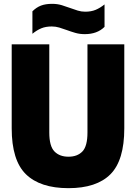

<svg xmlns="http://www.w3.org/2000/svg" viewBox="-20 -971 709 1001"><path d="M337 10Q189.5 10 115.2 -62.5Q41 -135 41 -302V-740H237V-280Q237 -209 263.8 -181.5Q290.5 -154 337 -154Q383.5 -154 409.8 -181.5Q436 -209 436 -280V-740H628V-302Q628 -135 555.8 -62.5Q483.5 10 337 10ZM422 -793Q395 -793 372 -799.8Q349 -806.5 327.5 -814.5Q308.5 -821.5 289.5 -827.2Q270.5 -833 250 -833Q218.5 -833 195.5 -823.5Q172.5 -814 149 -795V-912Q169.5 -932.5 193.5 -941.8Q217.5 -951 252 -951Q279 -951 302 -944Q325 -937 346.5 -929Q365.5 -922 384.8 -916Q404 -910 424 -910Q455.5 -910 478.8 -919.8Q502 -929.5 525 -948V-831Q487 -793 422 -793Z"/></svg>

Font: Encode Sans Condensed Black
Style: Regular
Weight: 900
Width: 3
Designer: Multiple Designers
Foundry: Impallari Type
Version: Version 3.000; ttfautohint (v1.8.3) -l 8 -r 50 -G 200 -x 14 